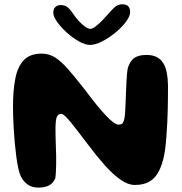

<svg xmlns="http://www.w3.org/2000/svg" viewBox="-20 -828 828 872"><path d="M154.5 24Q125.5 24 106.8 11Q88 -2 75.5 -25Q69 -37.5 63.8 -60.5Q58.5 -83.5 54.5 -113Q50.5 -142.5 47.5 -175Q44.5 -207.5 42.5 -239.2Q40.5 -271 39.8 -297.8Q39 -324.5 39 -342.5Q39 -418 49.8 -472.2Q60.5 -526.5 88.8 -555.5Q117 -584.5 169 -584.5Q202.5 -584.5 230 -567.2Q257.5 -550 289.5 -513.5Q321.5 -477 367.5 -418Q423 -343.5 461.5 -302.8Q500 -262 518.5 -262Q527.5 -262 533 -265.2Q538.5 -268.5 542 -278.5Q545.5 -288.5 547.5 -307.5Q548.5 -316.5 549.2 -333.2Q550 -350 550.8 -371.5Q551.5 -393 552.5 -415.5Q553.5 -438 554.5 -458.8Q555.5 -479.5 557 -495Q558.5 -510.5 560 -517Q570 -551 589.8 -564.8Q609.5 -578.5 645 -578.5Q672 -578.5 690.5 -569.5Q709 -560.5 720.5 -542.8Q732 -525 737.2 -498.8Q742.5 -472.5 743 -438.5Q743 -421 742.8 -394.8Q742.5 -368.5 742 -337.2Q741.5 -306 739.8 -273Q738 -240 735.8 -208.5Q733.5 -177 730 -150.2Q726.5 -123.5 721.5 -105Q711.5 -65.5 695.2 -39.5Q679 -13.5 654 -0.8Q629 12 592.5 12Q561.5 12 527.5 -11.8Q493.5 -35.5 457 -76.2Q420.5 -117 381.5 -169Q356 -202.5 335.8 -229Q315.5 -255.5 300.5 -273.8Q285.5 -292 275 -301.5Q264.5 -311 258 -311Q244 -311 238 -296.8Q232 -282.5 232 -239Q232 -222 232.5 -202.2Q233 -182.5 233.8 -161.5Q234.5 -140.5 235 -120.2Q235.5 -100 235 -81Q234.5 -62 233.8 -46Q233 -30 231 -18Q221 5 201.8 14.5Q182.5 24 154.5 24ZM389 -624Q367 -624 338.5 -640Q310 -656 283.5 -680Q257 -704 239.5 -728.5Q222 -753 222 -770Q222 -787 231.2 -796Q240.5 -805 255.5 -805Q276.5 -805 289.8 -792.8Q303 -780.5 317 -758.5Q327 -744 340.5 -729.8Q354 -715.5 367.5 -706.2Q381 -697 390.5 -697Q400 -697 414 -707.8Q428 -718.5 443.5 -734.2Q459 -750 471.5 -764.5Q489 -785.5 502.8 -797Q516.5 -808.5 536 -808.5Q571 -808.5 571 -773Q571 -754.5 552.2 -729.2Q533.5 -704 504.2 -680Q475 -656 444 -640Q413 -624 389 -624Z"/></svg>

Font: Gluten SemiBold
Style: Regular
Weight: 600
Designer: Tyler Finck
Foundry: Etcetera Type Company
Version: Version 1.300